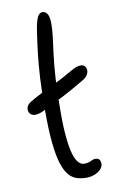

<svg xmlns="http://www.w3.org/2000/svg" viewBox="-87 -808 528 867"><g transform="rotate(-10 176.5 -374.5)"><path d="M59 -309Q44 -309 35.5 -319.5Q27 -330 30 -345Q33 -360 51 -371Q85 -391 114 -405Q143 -419 174 -434Q205 -449 243 -471Q267 -485 278 -489Q289 -493 300 -493Q311 -493 317.5 -486Q324 -479 325 -468.5Q326 -458 319.5 -446.5Q313 -435 298 -426Q237 -390 199.5 -370.5Q162 -351 140.5 -341Q119 -331 105 -323Q92 -316 80 -312.5Q68 -309 59 -309ZM238 11Q214 11 193.5 4.5Q173 -2 157 -21Q141 -40 129.5 -76Q118 -112 112 -171Q106 -230 106 -317Q106 -404 109.5 -468.5Q113 -533 119.5 -586Q126 -639 134 -691Q141 -730 149.5 -745Q158 -760 171 -760Q185 -760 193.5 -746.5Q202 -733 202 -701Q202 -674 198 -641.5Q194 -609 188 -564Q182 -519 178 -454.5Q174 -390 174 -297Q174 -228 179 -181Q184 -134 192.5 -106Q201 -78 213 -65.5Q225 -53 238 -53Q254 -53 262.5 -56.5Q271 -60 277 -63Q283 -66 291 -66Q305 -66 310 -58.5Q315 -51 315 -40Q315 -26 303.5 -14Q292 -2 274.5 4.5Q257 11 238 11Z"/></g></svg>

Font: Shantell Sans Light
Style: Regular
Weight: 300
Designer: Stephen Nixon, Anya Danilova, Shantell Martin
Foundry: Arrow Type
Version: Version 1.011;[c5ecc13dd]